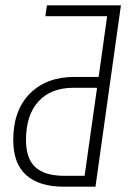

<svg xmlns="http://www.w3.org/2000/svg" viewBox="-20 -704 508 724"><path d="M340 0H221Q128 0 79 -43.5Q30 -87 30 -176Q30 -288 92.5 -351Q155 -414 261 -414H352L384 -643H151L157 -684H436ZM346 -373H257Q172 -373 125 -321.5Q78 -270 78 -176Q78 -106 113.5 -73.5Q149 -41 223 -41H299Z"/></svg>

Font: Fira Sans Extra Condensed ExtraLight
Style: Italic
Weight: 275
Width: 3
Italic angle: -8°
Designer: Carrois Corporate & Edenspiekermann AG
Foundry: Carrois Corporate GbR & Edenspiekermann AG
Version: Version 4.203